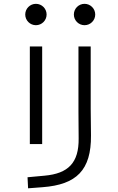

<svg xmlns="http://www.w3.org/2000/svg" viewBox="-20 -764 626 1018"><path d="M128.9 234.4 206.1 228.5C385.3 214.8 463.9 138.7 462.4 -45.9L460.9 -187.5V-517.6H396V-170.9L397 -30.3C398.4 99.1 342.3 156.2 215.8 167.5L126 175.8ZM138.2 0H203.6V-517.6H138.2ZM170.4 -630.4C201.7 -630.4 227.1 -655.8 227.1 -687C227.1 -718.3 201.7 -743.7 170.4 -743.7C139.2 -743.7 113.8 -718.3 113.8 -687C113.8 -655.8 139.2 -630.4 170.4 -630.4ZM428.2 -630.4C459.5 -630.4 484.9 -655.8 484.9 -687C484.9 -718.3 459.5 -743.7 428.2 -743.7C397 -743.7 371.6 -718.3 371.6 -687C371.6 -655.8 397 -630.4 428.2 -630.4Z"/></svg>

Font: Cascadia Mono Light
Style: Regular
Weight: 300
Monospace: yes
Designer: Aaron Bell
Foundry: Saja Typeworks
Version: Version 2404.023